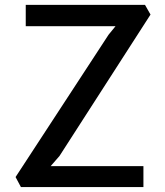

<svg xmlns="http://www.w3.org/2000/svg" viewBox="-20 -763 672 783"><path d="M422.9 -621.6 451.2 -656.2H85V-743.2H571.3L593.8 -703.6L222.7 -127L186.5 -85.4H564.9V0H65.4L43.5 -41Z"/></svg>

Font: Merriweather Sans
Style: Regular
Weight: 400
Designer: Eben Sorkin
Foundry: Eben Sorkin
Version: Version 1.006; ttfautohint (v1.4.1) -l 6 -r 50 -G 0 -x 11 -H